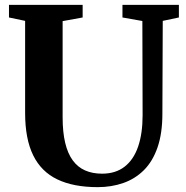

<svg xmlns="http://www.w3.org/2000/svg" viewBox="-20 -763 767 791"><path d="M382.5 8Q283 8 216.5 -23.8Q150 -55.5 116.8 -123Q83.5 -190.5 83.5 -297.5V-677L17 -691V-743H320.5V-691L238 -676V-280Q238 -219 248.5 -174.8Q259 -130.5 279.8 -102.2Q300.5 -74 330.8 -60.8Q361 -47.5 400.5 -47.5Q456 -47.5 493.2 -76.2Q530.5 -105 549 -159Q567.5 -213 567.5 -288.5L566.5 -676.5L484.5 -691V-743H717V-691L650.5 -677L649 -295Q649 -213.5 629 -155.8Q609 -98 572.8 -62Q536.5 -26 487.8 -9Q439 8 382.5 8Z"/></svg>

Font: Merriweather 48pt
Style: Bold
Weight: 700
Version: Version 2.100